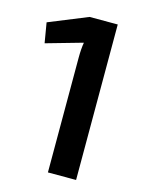

<svg xmlns="http://www.w3.org/2000/svg" viewBox="-107 -756 627 823"><g transform="rotate(15 207.0 -345.0)"><path d="M312 -690V0H187V-509Q187 -548 192 -577L30 -531L15 -620L187 -690Z"/></g></svg>

Font: Exo 2 Semi Bold
Style: Regular
Weight: 600
Designer: Natanael Gama
Version: Version 1.001;PS 001.001;hotconv 1.0.88;makeotf.lib2.5.64775